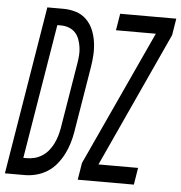

<svg xmlns="http://www.w3.org/2000/svg" viewBox="-90 -785 789 835"><g transform="rotate(5 304.0 -367.5)"><path d="M49 0H-38L83 -735H152Q181 -735 207.5 -727Q234 -719 253.5 -700Q273 -681 283.5 -656Q294 -631 298 -603.5Q302 -576 300.5 -547.5Q299 -519 294 -490L247 -205Q243 -181 235.5 -156Q228 -131 216 -107.5Q204 -84 187 -63Q170 -42 147 -27.5Q124 -13 98.5 -6.5Q73 0 49 0ZM36 -74H51Q69 -74 86 -78.5Q103 -83 119 -93.5Q135 -104 146.5 -118.5Q158 -133 166 -149.5Q174 -166 179 -183Q184 -200 187 -217L234 -502Q237 -520 238.5 -538Q240 -556 237.5 -574Q235 -592 229 -608.5Q223 -625 212 -637Q201 -649 184.5 -655.5Q168 -662 149 -662H133ZM525 0H280L292 -74L563 -662H389L401 -735H646L634 -662L364 -74H537Z"/></g></svg>

Font: Iosevka Extended
Style: Italic
Weight: 400
Width: 7
Italic angle: -9°
Monospace: yes
Designer: Belleve Invis
Foundry: Belleve Invis
Version: Version 32.5.0; ttfautohint (v1.8.4)